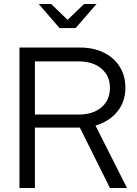

<svg xmlns="http://www.w3.org/2000/svg" viewBox="-20 -937 685 957"><path d="M77 0V-700H377Q446 -700 497 -675Q548 -650 576.5 -605Q605 -560 605 -499Q605 -430 564.5 -380.5Q524 -331 456 -311L613 0H528L378 -301H154V0ZM154 -366H372Q443 -366 485.5 -402Q528 -438 528 -499Q528 -559 485.5 -595Q443 -631 372 -631H154ZM235 -917 317 -838 399 -917H461L357 -797H277L173 -917Z"/></svg>

Font: Red Hat Display Variable
Style: Regular
Weight: 400
Designer: Pentagram, MCKL
Foundry: Pentagram, MCKL
Version: Version 1.021